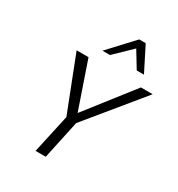

<svg xmlns="http://www.w3.org/2000/svg" viewBox="-209 -1040 1086 1174"><g transform="rotate(30 333.5 -453.5)"><path d="M280 -273 130 -658H214L327 -329L584 -658H667L350 -271L292 0H220ZM428 -907H474L561 -735H510L440 -850L321 -735H268Z"/></g></svg>

Font: LXGW Bright GB
Style: Italic
Weight: 400
Italic angle: -12°
Designer: Christian Thalmann (Catharsis Fonts)
Foundry: LXGW / Christian Thalmann (Catharsis Fonts) / Fontworks Inc.
Version: Version 5.510